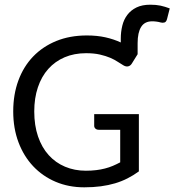

<svg xmlns="http://www.w3.org/2000/svg" viewBox="-20 -802 753 829"><path d="M574.2 -567.9 549.3 -527.8Q543.5 -518.1 533.7 -515.6Q523.9 -513.2 512.7 -520Q501.5 -526.4 488 -535.4Q474.6 -544.4 455.8 -552.5Q437 -560.5 411.6 -566.4Q386.2 -572.3 351.6 -572.3Q300.3 -572.3 259 -554.7Q217.8 -537.1 188.5 -504.4Q159.2 -471.7 143.6 -425Q127.9 -378.4 127.9 -320.8Q127.9 -260.3 144.3 -212.6Q160.6 -165 190.2 -132.3Q219.7 -99.6 260.7 -82.3Q301.8 -64.9 350.6 -64.9Q374.5 -64.9 395 -67.4Q415.5 -69.8 433.3 -74.5Q451.2 -79.1 467.3 -85.9Q483.4 -92.8 499 -101.1V-241.7H406.2Q397.5 -241.7 392.1 -246.6Q386.7 -251.5 386.7 -258.8V-309.1H579.6V-62Q556.2 -44.9 530.8 -32Q505.4 -19 476.8 -10.5Q448.2 -2 415.3 2.4Q382.3 6.8 343.8 6.8Q276.4 6.8 220.2 -17.1Q164.1 -41 123.3 -84.2Q82.5 -127.4 59.8 -187.7Q37.1 -248 37.1 -320.8Q37.1 -394 59.3 -454.3Q81.5 -514.6 123 -557.9Q164.6 -601.1 223.1 -625Q281.7 -648.9 355 -648.9Q398.9 -648.9 435.1 -640.9Q471.2 -632.8 501.5 -618.7V-635.3Q501.5 -664.6 508.1 -691.2Q514.6 -717.8 529.8 -737.8Q544.9 -757.8 569.3 -769.8Q593.8 -781.7 628.9 -781.7Q654.3 -781.7 673.3 -777.6Q692.4 -773.4 712.9 -765.6L701.2 -719.7Q697.8 -707 689.7 -704.8Q681.6 -702.6 673.3 -705.1Q665 -707.5 655.8 -708.7Q646.5 -710 637.2 -710Q604.5 -710 589.4 -685.8Q574.2 -661.6 574.2 -615.7Z"/></svg>

Font: Carlito
Style: Regular
Weight: 400
Designer: Lukasz Dziedzic
Foundry: tyPoland Lukasz Dziedzic
Version: Version 1.104